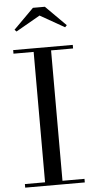

<svg xmlns="http://www.w3.org/2000/svg" viewBox="-63 -1007 513 1043"><g transform="rotate(-5 193.5 -485.0)"><path d="M31 0V-19.5H141V-730.5H31V-750H356V-730.5H236V-19.5H356V0ZM58 -849 48 -859.5 158 -969.5H223L333 -859.5L323 -849L190 -924.5Z"/></g></svg>

Font: Bodoni Moda 11pt
Style: Regular
Weight: 400
Version: Version 2.004